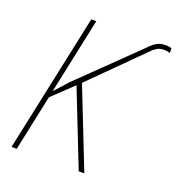

<svg xmlns="http://www.w3.org/2000/svg" viewBox="-131 -826 859 932"><g transform="rotate(20 299.0 -360.0)"><path d="M32 0 184 -714H210L127 -322L188 -390L480 -674Q500 -696 519.5 -708Q539 -720 566 -720Q577 -720 585 -718.5Q593 -717 598 -716V-691Q593 -693 584 -694.5Q575 -696 566 -696Q545 -696 530 -686.5Q515 -677 498 -659L247 -409L408 0H379L226 -389L120 -288L59 0Z"/></g></svg>

Font: Noto Sans SemiCondensed Thin
Style: Italic
Weight: 100
Width: 4
Italic angle: -12°
Designer: Monotype Design Team
Foundry: Monotype Imaging Inc.
Version: Version 2.013; ttfautohint (v1.8.4.7-5d5b)